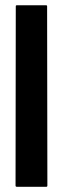

<svg xmlns="http://www.w3.org/2000/svg" viewBox="-20 -716 250 736"><path d="M157.7 0H44.4Q39.6 0 39.6 -4.9L40.5 -691.9Q40.5 -695.8 44.4 -695.8H156.7Q160.6 -695.8 160.6 -691.9L161.6 -4.9Q161.6 0 157.7 0Z"/></svg>

Font: Koulen
Style: Regular
Weight: 400
Designer: Danh Hong
Version: Version 8.00;December 21, 2023;FontCreator 13.0.0.2620 64-bi